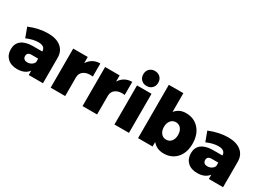

<svg xmlns="http://www.w3.org/2000/svg" viewBox="-22 -1554 3157 2314"><g transform="rotate(30 1556.5 -397.0)"><path d="M316.9 -551.8Q431.6 -551.8 496.3 -499.5Q561 -447.3 561 -353V0H362.8V-60.1Q310.5 8.8 204.1 8.8Q118.2 8.8 69.1 -37.8Q20 -84.5 20 -162.1Q20 -241.2 73.7 -283.4Q127.4 -325.7 230 -327.1H362.8V-329.1Q362.8 -363.3 338.9 -382.1Q314.9 -400.9 269 -400.9Q195.8 -400.9 105 -361.8L55.2 -496.1Q191.9 -551.8 316.9 -551.8ZM271 -123Q301.8 -123 326.7 -138.2Q351.6 -153.3 362.8 -179.2V-228H271Q210 -228 210 -176.8Q210 -150.9 225.8 -137Q241.7 -123 271 -123Z M870.1 -458Q929.7 -551.8 1041 -551.8V-370.1Q963.4 -379.9 916.7 -349.6Q870.1 -319.3 870.1 -259.8V0H668V-543.9H870.1Z M1314 -458Q1373.5 -551.8 1484.9 -551.8V-370.1Q1407.2 -379.9 1360.6 -349.6Q1314 -319.3 1314 -259.8V0H1111.8V-543.9H1314Z M1582.8 -774.2Q1611.8 -803.2 1657.7 -803.2Q1703.6 -803.2 1732.7 -774.2Q1761.7 -745.1 1761.7 -699.2Q1761.7 -653.3 1732.7 -624.3Q1703.6 -595.2 1657.7 -595.2Q1611.8 -595.2 1582.8 -624.3Q1553.7 -653.3 1553.7 -699.2Q1553.7 -745.1 1582.8 -774.2ZM1555.7 -543.9H1757.8V0H1555.7Z M2235.4 -550.8Q2349.1 -550.8 2418.2 -473.6Q2487.3 -396.5 2487.3 -269Q2487.3 -143.6 2419.9 -68.4Q2352.5 6.8 2240.2 6.8Q2144 6.8 2086.4 -63V0H1884.3V-742.2H2086.4V-481Q2142.6 -550.8 2235.4 -550.8ZM2184.6 -152.8Q2229.5 -152.8 2256.3 -186.3Q2283.2 -219.7 2283.2 -273.9Q2283.2 -328.1 2256.3 -361.6Q2229.5 -395 2184.6 -395Q2141.1 -395 2113.8 -361.3Q2086.4 -327.6 2086.4 -273.9Q2086.4 -220.2 2113.8 -186.5Q2141.1 -152.8 2184.6 -152.8Z M2823.2 -551.8Q2938 -551.8 3002.7 -499.5Q3067.4 -447.3 3067.4 -353V0H2869.1V-60.1Q2816.9 8.8 2710.4 8.8Q2624.5 8.8 2575.4 -37.8Q2526.4 -84.5 2526.4 -162.1Q2526.4 -241.2 2580.1 -283.4Q2633.8 -325.7 2736.3 -327.1H2869.1V-329.1Q2869.1 -363.3 2845.2 -382.1Q2821.3 -400.9 2775.4 -400.9Q2702.1 -400.9 2611.3 -361.8L2561.5 -496.1Q2698.2 -551.8 2823.2 -551.8ZM2777.3 -123Q2808.1 -123 2833 -138.2Q2857.9 -153.3 2869.1 -179.2V-228H2777.3Q2716.3 -228 2716.3 -176.8Q2716.3 -150.9 2732.2 -137Q2748 -123 2777.3 -123Z"/></g></svg>

Font: Montserrat-Arabic ExtraBold
Style: Regular
Weight: 800
Designer: Mohamed Gaber
Foundry: Kief Type Foundry
Version: Version 5.008;PS 005.008;hotconv 1.0.88;makeotf.lib2.5.64775